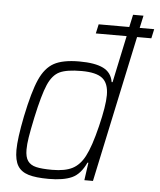

<svg xmlns="http://www.w3.org/2000/svg" viewBox="-53 -789 705 844"><g transform="rotate(5 299.0 -367.5)"><path d="M589 -647H526L388 0H350L361 -78H357Q333 -26 295.5 -9Q258 8 193 8Q136 8 103.5 -2Q71 -12 56 -36.5Q41 -61 41 -106Q41 -156 61 -256Q84 -367 108 -421Q132 -475 171 -496.5Q210 -518 283 -518Q352 -518 388.5 -500Q425 -482 432 -440H436L480 -647H344L353 -688H488L500 -743H546L534 -688H598ZM416 -381Q416 -433 388.5 -455Q361 -477 296 -477Q231 -477 199.5 -462Q168 -447 148.5 -402Q129 -357 107 -255Q95 -198 90 -166.5Q85 -135 85 -112Q85 -79 97 -62Q109 -45 134 -39Q159 -33 205 -33Q262 -33 294.5 -50Q327 -67 348 -107Q371 -150 393.5 -242Q416 -334 416 -381Z"/></g></svg>

Font: Saira Semi Condensed ExtraLight
Style: Italic
Weight: 200
Width: 4
Italic angle: -12°
Designer: Hector Gatti with collaboration of the Omnibus-Type team
Foundry: Omnibus-Type
Version: Version 1.001; ttfautohint (v1.8)